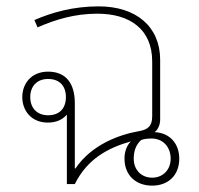

<svg xmlns="http://www.w3.org/2000/svg" viewBox="-20 -578 625 603"><path d="M543 -80C543 -124 516 -161 465 -163C474 -168 483 -184 483 -202V-390C483 -495 407 -558 290 -558C210 -558 143 -539 88 -515L98 -492C155 -517 215 -535 286 -535C388 -535 458 -486 458 -385V-213C458 -183 446 -171 416 -166C354 -155 268 -124 217 -49H215V-254C215 -315 188 -353 131 -353C79 -353 50 -316 50 -273C50 -230 79 -193 130 -193C158 -193 177 -203 190 -218V0H215C254 -78 317 -113 391 -134C377 -120 371 -100 371 -80C371 -28 406 5 458 5C509 5 543 -28 543 -80ZM131 -216C96 -216 75 -239 75 -273C75 -307 96 -330 131 -330C168 -330 187 -307 187 -273C187 -239 168 -216 131 -216ZM458 -20C424 -20 400 -44 400 -80C400 -107 409 -125 423 -138C430 -141 441 -143 456 -143C493 -143 516 -115 516 -80C516 -44 491 -20 458 -20Z"/></svg>

Font: Noto Sans Thai Looped Thin
Style: Regular
Weight: 100
Designer: Sasikarn Vongin, Ben Mitchell
Foundry: The Fontpad Ltd
Version: Version 1.001